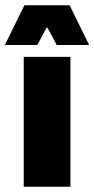

<svg xmlns="http://www.w3.org/2000/svg" viewBox="-44 -708 358 728"><path d="M46 0V-492.5H223V0ZM48.5 -688H220L293 -539.5V-537.5H171L136 -603H132.5L97.5 -537.5H-24.5V-539.5Z"/></svg>

Font: Anek Bangla Medium ExtraBold
Style: Regular
Weight: 800
Version: Version 1.003